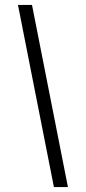

<svg xmlns="http://www.w3.org/2000/svg" viewBox="-20 -750 350 780"><path d="M110 -730 256 10H199L53 -730Z"/></svg>

Font: Domine
Style: Regular
Weight: 400
Designer: Pablo Impallari, Rodrigo Fuenzalida, Brenda Gallo
Foundry: Pablo Impallari, Rodrigo Fuenzalida, Brenda Gallo
Version: Version 2.000;September 19, 2022;FontCreator 14.0.0.2877 64-